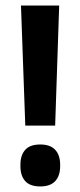

<svg xmlns="http://www.w3.org/2000/svg" viewBox="-20 -659 289 691"><path d="M178.5 -207H71L55.5 -639H193ZM125 12Q88 12 70.8 -7.2Q53.5 -26.5 53.5 -61V-66Q53.5 -100.5 70.8 -119.8Q88 -139 125 -139Q161 -139 178.8 -119.8Q196.5 -100.5 196.5 -66V-61Q196.5 -26.5 178.8 -7.2Q161 12 125 12Z"/></svg>

Font: Anek Odia Medium SemiBold
Style: Regular
Weight: 600
Version: Version 1.003